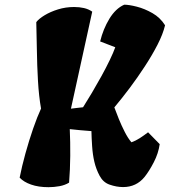

<svg xmlns="http://www.w3.org/2000/svg" viewBox="-20 -776 713 806"><path d="M183.6 9.8Q141.6 9.8 110.4 -1.2Q79.1 -12.2 62.5 -30.3Q71.8 -77.6 86.7 -131.6Q101.6 -185.5 118.9 -235.6Q136.2 -285.6 152.3 -320.3Q143.1 -372.1 139.4 -436.5Q135.7 -501 134.8 -565.9Q133.8 -630.9 132.3 -683.1Q143.1 -697.3 167.2 -711.9Q191.4 -726.6 223.6 -736.6Q255.9 -746.6 291 -746.6Q313.5 -746.6 332.5 -742.2Q351.6 -737.8 367.2 -727.1L277.8 -319.8Q289.1 -321.3 302 -322.8Q314.9 -324.2 328.6 -325.7Q345.7 -352.5 366 -386.7Q386.2 -420.9 405.8 -456.3Q425.3 -491.7 440.7 -523.7Q456.1 -555.7 463.9 -577.6L400.4 -602.1Q413.1 -654.3 439.2 -697.3Q465.3 -740.2 501.5 -756.3Q521.5 -756.3 554.2 -748Q586.9 -739.7 619.9 -720.9Q652.8 -702.1 672.9 -669.9Q664.1 -632.8 641.4 -588.6Q618.7 -544.4 588.1 -497.6Q557.6 -450.7 524.2 -406.2Q490.7 -361.8 460 -325.2Q467.8 -303.7 479 -276.1Q490.2 -248.5 503.7 -222.2Q517.1 -195.8 531.7 -178.7Q548.8 -184.6 566.7 -196Q584.5 -207.5 601.6 -220.7L650.4 -170.9Q645 -132.3 625.7 -95Q606.4 -57.6 586.9 -33.2Q552.2 9.3 496.6 9.3Q469.2 9.3 439.9 -1Q413.1 -10.3 398.2 -38.1Q383.3 -65.9 376 -97.2Q369.1 -126.5 366.7 -162.6Q364.3 -198.7 363.8 -225.6Q340.3 -227.5 316.4 -229.5Q292.5 -231.4 272.9 -233.9Q275.4 -180.2 274.9 -121.8Q274.4 -63.5 270 -9.3Q252.4 1.5 229.5 5.6Q206.5 9.8 183.6 9.8Z"/></svg>

Font: Fruktur
Style: Italic
Weight: 400
Italic angle: -8°
Designer: Viktoriya Grabowska, Eben Sorkin
Foundry: Viktoriya Grabowska
Version: Version 1.008; ttfautohint (v1.8.4.7-5d5b)